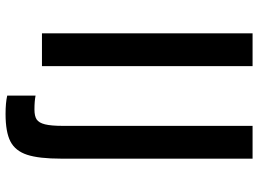

<svg xmlns="http://www.w3.org/2000/svg" viewBox="-139 -659 929 691"><g transform="rotate(90 325.5 -313.5)"><path d="M100 0ZM100 -758H218V0H100ZM324 125V23Q344 27 374 27Q398 27 410 19Q422 11 427.5 -11Q433 -33 433 -76V-758H551V-70Q551 11 537 53.5Q523 96 489 113.5Q455 131 390 131Q350 131 324 125Z"/></g></svg>

Font: Biryani SemiBold
Style: Regular
Weight: 600
Designer: Dan Reynolds and Mathieu Réguer
Foundry: Dan Reynolds and Mathieu Réguer
Version: Version 1.004; ttfautohint (v1.1) -l 5 -r 5 -G 72 -x 0 -D la